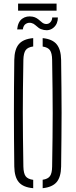

<svg xmlns="http://www.w3.org/2000/svg" viewBox="-20 -1010 407 1035"><path d="M159 4.5Q105.5 0 81.8 -27.5Q58 -55 57 -112Q56 -196 55.5 -266.5Q55 -337 55 -403Q55 -469 55.5 -538Q56 -607 57 -687Q58 -744.5 81.8 -772.2Q105.5 -800 159 -804.5V-759.5Q129.5 -755.5 118.2 -739.5Q107 -723.5 106 -688Q104.5 -603 103.8 -535.2Q103 -467.5 103 -404Q103 -340.5 103.8 -270.5Q104.5 -200.5 106 -111.5Q107 -75.5 118.2 -60Q129.5 -44.5 159 -40.5ZM210 4.5V-41Q238.5 -45 249.5 -60.8Q260.5 -76.5 261 -111.5Q262.5 -198 263.2 -267Q264 -336 264 -399.2Q264 -462.5 263.2 -531.8Q262.5 -601 261 -688Q260.5 -723 249.5 -739Q238.5 -755 210 -759V-804.5Q262 -799.5 285.2 -771.5Q308.5 -743.5 309.5 -687Q310.5 -607 311.2 -538Q312 -469 312 -403Q312 -337 311.2 -266.5Q310.5 -196 309.5 -112Q308.5 -55.5 285.2 -28.2Q262 -1 210 4.5ZM261.5 -916H292Q292 -882 270 -862.2Q248 -842.5 216.5 -848.5Q199 -852 188.5 -859.8Q178 -867.5 169.8 -875.2Q161.5 -883 149.5 -886Q134.5 -890 120.2 -882Q106 -874 103 -851.5H72.5Q76.5 -892.5 99.8 -909.2Q123 -926 156.5 -920Q168.5 -917.5 177.5 -912Q186.5 -906.5 193.8 -899.8Q201 -893 208.2 -887.8Q215.5 -882.5 223.5 -881Q241 -878.5 251.2 -889.8Q261.5 -901 261.5 -916ZM77.5 -990.5H285V-952.5H77.5Z"/></svg>

Font: Big Shoulders Stencil Text ExtraLight
Style: Regular
Weight: 250
Version: Version 2.001